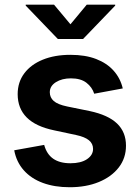

<svg xmlns="http://www.w3.org/2000/svg" viewBox="-20 -786 595 817"><path d="M276.4 10.7Q212.4 10.7 162.6 -7.6Q112.8 -25.9 81.3 -61.3Q49.8 -96.7 40.5 -146.5L168 -169.4Q178.7 -129.9 206.5 -110.6Q234.4 -91.3 279.8 -91.3Q324.2 -91.3 350.1 -108.6Q376 -126 376 -152.3Q376 -174.8 358.4 -189.2Q340.8 -203.6 304.2 -211.4L210.4 -231.4Q132.3 -247.6 93.8 -286.1Q55.2 -324.7 55.2 -385.3Q55.2 -436.5 83.5 -474.1Q111.8 -511.7 162.4 -532.2Q212.9 -552.7 279.8 -552.7Q343.3 -552.7 389.2 -534.9Q435.1 -517.1 463.6 -485.1Q492.2 -453.1 502.4 -409.7L380.9 -387.2Q372.1 -415 347.9 -433.8Q323.7 -452.6 281.7 -452.6Q243.7 -452.6 217.8 -436.3Q191.9 -419.9 191.9 -393.6Q191.9 -371.1 208.7 -356.2Q225.6 -341.3 265.6 -333L361.3 -313.5Q439.9 -296.9 478 -260.5Q516.1 -224.1 516.1 -166Q516.1 -113.3 485.4 -73.5Q454.6 -33.7 400.6 -11.5Q346.7 10.7 276.4 10.7ZM210 -766.1 279.8 -682.6 349.1 -766.1H470.2V-762.2L333.5 -620.1H226.1L89.4 -762.2V-766.1Z"/></svg>

Font: Inter Cardless
Style: Bold
Weight: 700
Designer: Rasmus Andersson
Foundry: rsms
Version: Version 4.001;git-9221beed3